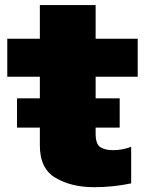

<svg xmlns="http://www.w3.org/2000/svg" viewBox="-20 -750 607 778"><path d="M49 -233H465V-351.5H49ZM360.5 8.5Q439.5 8.5 511.5 -7V-155Q475.5 -141.5 438 -141.5Q405 -141.5 386.2 -154Q367.5 -166.5 367.5 -209V-439H538V-593H367.5V-729.5H141.5V-593H9.5V-439H141.5V-160.5Q141.5 -66 205.8 -28.8Q270 8.5 360.5 8.5Z"/></svg>

Font: Anybody UltraCondensed Thin Black
Style: Regular
Weight: 900
Version: Version 1.111